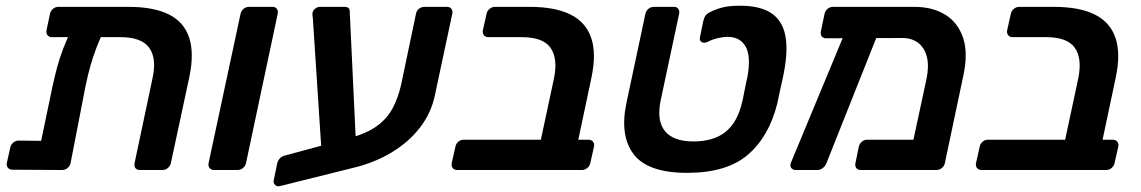

<svg xmlns="http://www.w3.org/2000/svg" viewBox="-20 -595 3992 672"><path d="M161 -465Q151 -465 146 -472Q141 -479 143 -490L155 -547Q157 -557 165.5 -564Q174 -571 184 -571H430Q518 -571 571 -544.5Q624 -518 642 -463.5Q660 -409 643 -327L578 -24Q576 -14 567.5 -7Q559 0 549 0H470Q459 0 454 -6.5Q449 -13 451 -24L514 -322Q529 -390 502.5 -427.5Q476 -465 401 -465ZM281 -524H316Q338 -524 344.5 -515Q351 -506 346 -494Q329 -458 317 -426.5Q305 -395 296 -363Q287 -331 279 -292L227 -24Q225 -14 216.5 -7Q208 0 197 0L24 -1Q13 -1 7.5 -8Q2 -15 4 -25L16 -79Q18 -89 26.5 -96Q35 -103 45 -103L124 -102L163 -289Q171 -326 179.5 -358Q188 -390 200.5 -423Q213 -456 232 -495Q239 -507 249.5 -515.5Q260 -524 281 -524Z M729 0Q719 0 713.5 -7Q708 -14 710 -24L822 -547Q824 -557 832.5 -564Q841 -571 851 -571H934Q944 -571 949 -564Q954 -557 952 -547L841 -24Q839 -14 830.5 -7Q822 0 812 0Z M961 56Q950 59 943 52.5Q936 46 938 36L950 -22Q952 -32 958.5 -39.5Q965 -47 975 -50L1204 -112Q1264 -128 1300 -154.5Q1336 -181 1355 -217.5Q1374 -254 1384 -299L1436 -547Q1438 -558 1446.5 -564.5Q1455 -571 1466 -571H1544Q1555 -571 1560 -564Q1565 -557 1563 -547L1502 -261Q1489 -199 1449.5 -148Q1410 -97 1349 -60.5Q1288 -24 1210 -6ZM1108 -24 1075 -531Q1074 -539 1073.5 -543Q1073 -547 1074 -551Q1076 -559 1083.5 -565Q1091 -571 1099 -571H1185Q1204 -571 1204 -556L1228 -47Z M1580 0Q1570 0 1564.5 -7Q1559 -14 1561 -24L1574 -82Q1576 -92 1584 -99Q1592 -106 1603 -106H1873L1919 -321Q1933 -390 1907 -427.5Q1881 -465 1806 -465H1689Q1679 -465 1673.5 -472Q1668 -479 1670 -489L1683 -547Q1685 -557 1693.5 -564Q1702 -571 1712 -571H1834Q1922 -571 1976 -544.5Q2030 -518 2049 -463Q2068 -408 2050 -323L2004 -106H2040Q2050 -106 2055.5 -99Q2061 -92 2059 -82L2046 -24Q2044 -14 2035.5 -7Q2027 0 2017 0Z M2385 10Q2247 10 2197.5 -55.5Q2148 -121 2173 -237L2239 -547Q2241 -557 2249.5 -564Q2258 -571 2269 -571H2339Q2349 -571 2354 -564Q2359 -557 2357 -547L2292 -242Q2278 -172 2307.5 -136Q2337 -100 2407 -100Q2478 -100 2519.5 -133.5Q2561 -167 2577 -236Q2580 -246 2583 -263.5Q2586 -281 2590 -298.5Q2594 -316 2596 -326Q2609 -397 2590 -431.5Q2571 -466 2526 -466Q2511 -466 2490.5 -461Q2470 -456 2456 -448Q2444 -443 2435.5 -448Q2427 -453 2430 -465L2441 -519Q2443 -529 2447.5 -537.5Q2452 -546 2464 -552Q2483 -562 2507 -568.5Q2531 -575 2570 -575Q2639 -575 2678 -550Q2717 -525 2728 -473.5Q2739 -422 2724 -343Q2723 -336 2719.5 -320.5Q2716 -305 2712 -287Q2708 -269 2705 -254Q2702 -239 2700 -231Q2671 -116 2597 -53Q2523 10 2385 10Z M3139 -462 2871 -461Q2861 -461 2856 -468Q2851 -475 2853 -485L2866 -547Q2868 -557 2876.5 -564Q2885 -571 2895 -571H3180Q3244 -571 3288.5 -543.5Q3333 -516 3351 -462Q3369 -408 3351 -327L3287 -24Q3285 -14 3276.5 -7Q3268 0 3257 0H2993Q2982 0 2977 -7Q2972 -14 2974 -24L2986 -82Q2988 -92 2996.5 -99Q3005 -106 3015 -106H3177L3223 -320Q3232 -364 3224 -396Q3216 -428 3193.5 -445Q3171 -462 3139 -462ZM2764 0Q2755 0 2749.5 -7Q2744 -14 2748 -25L2942 -492Q2947 -503 2955.5 -509Q2964 -515 2973 -514L3040 -512Q3050 -511 3055.5 -503Q3061 -495 3056 -485L2873 -25Q2869 -14 2860 -7Q2851 0 2841 0Z M3415 0Q3405 0 3399.5 -7Q3394 -14 3396 -24L3409 -82Q3411 -92 3419 -99Q3427 -106 3438 -106H3708L3754 -321Q3768 -390 3742 -427.5Q3716 -465 3641 -465H3524Q3514 -465 3508.5 -472Q3503 -479 3505 -489L3518 -547Q3520 -557 3528.5 -564Q3537 -571 3547 -571H3669Q3757 -571 3811 -544.5Q3865 -518 3884 -463Q3903 -408 3885 -323L3839 -106H3875Q3885 -106 3890.5 -99Q3896 -92 3894 -82L3881 -24Q3879 -14 3870.5 -7Q3862 0 3852 0Z"/></svg>

Font: Rubik Medium
Style: Italic
Weight: 500
Italic angle: -12°
Designer: Hubert and Fischer
Foundry: Hubert and Fischer
Version: Version 2.300;gftools[0.9.30]